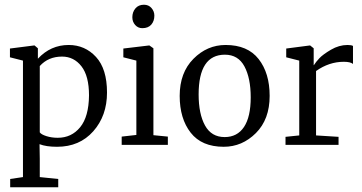

<svg xmlns="http://www.w3.org/2000/svg" viewBox="-20 -612 1528 811"><path d="M432 -221Q432 -123 374 -57.5Q316 8 221 8Q175 8 147 -3L148 59V136L226 144V179H23V144L77 136V-356L22 -370V-407L124 -420H126L140 -408V-364Q194 -422 270 -422Q339 -422 385.5 -371.5Q432 -321 432 -221ZM242 -373Q184 -373 148 -333V-53Q154 -44 176 -37Q198 -30 224 -30Q282 -30 318.5 -74.5Q355 -119 356 -209Q356 -291 324 -332Q292 -373 242 -373Z M494 0V-35L556 -42V-356L501 -370V-407L610 -420H611L628 -408V-41L689 -35V0ZM581 -493Q563 -493 551 -506.5Q539 -520 539 -539Q539 -561 552 -576.5Q565 -592 588 -592Q608 -592 620 -578Q632 -564 632 -546Q632 -523 619 -508Q606 -493 581 -493Z M929 -33Q982 -33 1010.5 -75.5Q1039 -118 1039 -201Q1039 -282 1012.5 -331.5Q986 -381 930 -381Q819 -381 819 -213Q819 -131 846 -82Q873 -33 929 -33ZM739 -207Q739 -305 797 -363.5Q855 -422 933 -422Q1026 -422 1072.5 -362.5Q1119 -303 1119 -207Q1119 -108 1061 -50Q1003 8 925 8Q832 8 785.5 -51.5Q739 -111 739 -207Z M1186 0V-34L1244 -40V-356L1189 -370V-407L1289 -420H1290L1305 -408V-337H1306Q1314 -350 1329 -366Q1344 -382 1378 -402Q1412 -422 1448 -422Q1464 -422 1471 -418V-342Q1460 -351 1432 -351Q1370 -351 1315 -312V-40L1410 -34V0Z"/></svg>

Font: Aikya
Style: Regular
Weight: 400
Designer: Neelakash Kshetrimayum (Latin subset based on Merriweather by Eben Sorkin)
Foundry: Brand New Type
Version: Version 1.00 b005